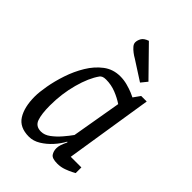

<svg xmlns="http://www.w3.org/2000/svg" viewBox="-218 -828 933 933"><g transform="rotate(45 248.5 -362.0)"><path d="M307 -106Q292 -78 268.5 -52Q245 -26 216.5 -8.5Q188 9 158 9Q94 9 67 -34Q40 -77 40 -150Q40 -179 48 -224.5Q56 -270 72.5 -319.5Q89 -369 115.5 -413Q142 -457 179 -485Q216 -513 265 -513Q290 -513 314 -506.5Q338 -500 356 -492.5Q374 -485 379 -482L404 -517H442L371 -66H444V-27Q444 -27 430 -19.5Q416 -12 394 -4Q372 4 348 4Q312 4 302 -11Q292 -26 292 -46Q292 -58 296.5 -71.5Q301 -85 310 -104ZM353 -410Q328 -427 295.5 -440Q263 -453 227 -453Q213 -453 205.5 -449.5Q198 -446 194 -441Q163 -398 143 -324.5Q123 -251 123 -171Q123 -113 134 -81.5Q145 -50 182 -50Q206 -50 229.5 -67.5Q253 -85 274 -109.5Q295 -134 309 -154ZM253 -624Q242 -630 229.5 -639.5Q217 -649 208 -659.5Q199 -670 199 -681Q199 -694 207 -709Q215 -724 241 -733L380 -591L354 -559Z"/></g></svg>

Font: Faustina VF Beta
Style: Italic
Weight: 400
Italic angle: -8°
Designer: Alfonso Garcia
Foundry: Omnibus-Type
Version: Version 1.006